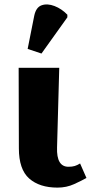

<svg xmlns="http://www.w3.org/2000/svg" viewBox="-20 -845 418 875"><path d="M242 10Q160 10 113 -31.5Q66 -73 66 -169L65 -536H250L240 -173Q237 -85 292 -85Q309 -85 320.5 -88.5Q332 -92 345 -100L374 -34Q353 -22 318 -6Q283 10 242 10ZM169 -601 106 -622 136 -773Q144 -812 170 -821Q196 -830 228.5 -817.5Q261 -805 287 -778V-766Z"/></svg>

Font: Noto Serif ExtraBold
Style: Regular
Weight: 800
Designer: Monotype Design Team
Foundry: Monotype Imaging Inc.
Version: Version 2.014